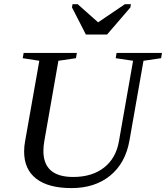

<svg xmlns="http://www.w3.org/2000/svg" viewBox="-20 -915 816 944"><path d="M634.3 -616.2 548.8 -628.9 553.2 -654.8H776.4L772 -628.9L685.5 -616.2L616.7 -225.1Q597.2 -113.3 522 -51.8Q446.8 9.8 331.5 9.8Q217.8 9.8 158.2 -36.4Q98.6 -82.5 98.6 -169.9Q98.6 -196.8 103.5 -221.2L173.3 -616.2L91.8 -628.9L96.2 -654.8H357.9L353.5 -628.9L267.1 -616.2L198.2 -223.1Q193.4 -196.8 193.4 -173.3Q193.4 -44.9 339.8 -44.9Q433.1 -44.9 491.9 -91.3Q550.8 -137.7 564.9 -221.2ZM361.8 -894.5 462.4 -805.2 594.2 -894.5H623.5L621.1 -878.4L506.3 -745.1H402.3L334 -878.4L336.4 -894.5Z"/></svg>

Font: Liberation Serif
Style: Italic
Weight: 400
Italic angle: -16.333°
Designer: Steve Matteson
Foundry: Ascender Corporation
Version: Version 2.1.5